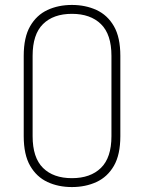

<svg xmlns="http://www.w3.org/2000/svg" viewBox="-20 -751 583 777"><path d="M271 6Q216 6 172 -14.5Q128 -35 102 -80Q76 -125 76 -200V-525Q76 -600 102 -645Q128 -690 172 -710.5Q216 -731 271 -731Q326 -731 370.5 -710.5Q415 -690 441 -645Q467 -600 467 -525V-200Q467 -125 441 -80Q415 -35 370.5 -14.5Q326 6 271 6ZM271 -30Q346 -30 388.5 -71.5Q431 -113 431 -200V-525Q431 -612 388.5 -653.5Q346 -695 271 -695Q196 -695 154 -653.5Q112 -612 112 -525V-200Q112 -113 154 -71.5Q196 -30 271 -30Z"/></svg>

Font: Dosis ExtraLight
Style: Regular
Weight: 250
Designer: EdgarTolentino, PabloImpallari, IginoMarini
Foundry: EdgarTolentino, PabloImpallari, IginoMarini
Version: Version 3.001; ttfautohint (v1.8.2)